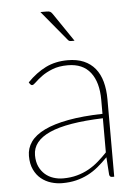

<svg xmlns="http://www.w3.org/2000/svg" viewBox="-52 -752 582 801"><g transform="rotate(-5 239.0 -351.5)"><path d="M368.5 -247Q217.5 -242 145.2 -209.5Q73 -177 73 -118Q73 -90.5 82.2 -70.5Q91.5 -50.5 106.8 -37.2Q122 -24 141.5 -17.8Q161 -11.5 181.5 -11.5Q213.5 -11.5 240 -18.8Q266.5 -26 289 -38.5Q311.5 -51 331 -68Q350.5 -85 368.5 -104ZM73.5 -423Q110.5 -461 151 -481Q191.5 -501 243.5 -501Q282 -501 310.5 -488.8Q339 -476.5 357.8 -453.5Q376.5 -430.5 385.5 -397.8Q394.5 -365 394.5 -324V0H385.5Q375.5 0 374 -10.5L369 -83.5Q348.5 -62.5 328 -45.5Q307.5 -28.5 284.5 -16.8Q261.5 -5 235 1.5Q208.5 8 176.5 8Q153 8 130 1Q107 -6 88.5 -21Q70 -36 58.8 -59.8Q47.5 -83.5 47.5 -117Q47.5 -149.5 66.2 -176Q85 -202.5 124.5 -221.8Q164 -241 224.5 -252.2Q285 -263.5 368.5 -265.5V-324Q368.5 -398 336.5 -439Q304.5 -480 241.5 -480Q204 -480 177 -469.2Q150 -458.5 132 -445.2Q114 -432 103.2 -421.2Q92.5 -410.5 87 -410.5Q82 -410.5 78 -416ZM174 -711Q184 -711 188.8 -708.2Q193.5 -705.5 198.5 -698L279 -579.5H264Q256 -579.5 251.5 -585.5L147.5 -711Z"/></g></svg>

Font: Lato 2
Style: Regular
Weight: 200
Designer: Lukasz Dziedzic with Adam Twardoch and Botio Nikoltchev
Foundry: tyPoland Lukasz Dziedzic
Version: Version 2.015; 2015-08-06; http://www.latofonts.com/